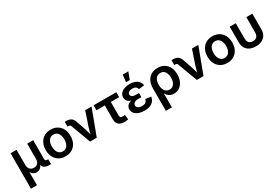

<svg xmlns="http://www.w3.org/2000/svg" viewBox="80 -2010 5015 3472"><g transform="rotate(-30 2587.5 -274.0)"><path d="M63 204.1V-535.6H188.5V-220.2Q188.5 -178.2 203.1 -150.6Q217.8 -123 243.2 -109.6Q268.6 -96.2 300.8 -96.2Q333 -96.2 357.7 -109.6Q382.3 -123 396.5 -150.6Q410.6 -178.2 410.6 -220.2V-535.6H536.1V-143.6Q536.1 -120.6 546.4 -110.8Q556.6 -101.1 581.1 -101.1H600.1V0H554.2Q483.9 0 449.5 -34.4Q415 -68.8 415 -133.8V-183.1H438Q438 -128.4 425 -93Q412.1 -57.6 391.6 -37.4Q371.1 -17.1 347.7 -8.8Q324.2 -0.5 303.2 -0.5Q281.2 -0.5 257.6 -8.8Q233.9 -17.1 213.1 -37.4Q192.4 -57.6 179.2 -93Q166 -128.4 166 -183.1H188.5V204.1Z M901.4 11.2Q823.2 11.2 764.9 -23.4Q706.5 -58.1 674.6 -120.6Q642.6 -183.1 642.6 -266.1Q642.6 -349.1 674.6 -411.9Q706.5 -474.6 764.9 -509.5Q823.2 -544.4 901.4 -544.4Q980 -544.4 1038.1 -509.5Q1096.2 -474.6 1128.2 -411.9Q1160.2 -349.1 1160.2 -266.1Q1160.2 -183.1 1128.2 -120.6Q1096.2 -58.1 1038.1 -23.4Q980 11.2 901.4 11.2ZM901.4 -91.8Q944.3 -91.8 973.6 -114.5Q1002.9 -137.2 1017.8 -176.5Q1032.7 -215.8 1032.7 -266.1Q1032.7 -316.9 1017.8 -356.4Q1002.9 -396 973.6 -418.7Q944.3 -441.4 901.4 -441.4Q858.9 -441.4 829.6 -418.7Q800.3 -396 785.4 -356.4Q770.5 -316.9 770.5 -266.1Q770.5 -215.8 785.4 -176.5Q800.3 -137.2 829.3 -114.5Q858.4 -91.8 901.4 -91.8Z M1414.6 0 1263.2 -406.2Q1257.3 -423.3 1246.6 -430.4Q1235.8 -437.5 1217.3 -437.5H1196.3V-538.6H1219.2Q1285.6 -538.6 1324.5 -514.2Q1363.3 -489.7 1381.3 -435.1L1446.3 -248.5Q1462.9 -199.2 1475.6 -149.9Q1488.3 -100.6 1501.5 -49.8H1470.7Q1483.9 -100.6 1496.6 -149.9Q1509.3 -199.2 1524.9 -248.5L1622.1 -535.6H1754.9L1554.2 0Z M2131.3 4.9Q2053.2 4.9 2012.5 -31.7Q1971.7 -68.4 1971.7 -138.7V-432.6H1796.9V-535.6H2272V-432.6H2097.7V-151.9Q2097.7 -123 2109.9 -110.1Q2122.1 -97.2 2151.4 -97.2Q2161.6 -97.2 2175.5 -98.6Q2189.5 -100.1 2199.7 -101.6L2212.9 -2.9Q2193.4 1 2172.6 2.9Q2151.9 4.9 2131.3 4.9Z M2551.8 10.3Q2486.3 10.3 2433.6 -8.5Q2380.9 -27.3 2350.3 -62.7Q2319.8 -98.1 2319.8 -147.5Q2319.8 -177.7 2333 -202.9Q2346.2 -228 2372.8 -246.3Q2399.4 -264.6 2439.9 -274.7Q2480.5 -284.7 2534.7 -284.7H2619.6V-231.9H2551.3Q2518.1 -231.9 2494.1 -222.9Q2470.2 -213.9 2457.3 -197Q2444.3 -180.2 2444.3 -157.7Q2444.3 -125 2473.1 -105.5Q2502 -85.9 2554.2 -85.9Q2588.4 -85.9 2610.4 -95Q2632.3 -104 2644.8 -121.8Q2657.2 -139.6 2662.1 -166L2779.3 -151.4Q2771 -100.1 2742.4 -63.7Q2713.9 -27.3 2666.3 -8.5Q2618.7 10.3 2551.8 10.3ZM2537.1 -258.8Q2483.4 -258.8 2444.1 -267.6Q2404.8 -276.4 2379.6 -293Q2354.5 -309.6 2342.5 -333.3Q2330.6 -356.9 2330.6 -385.7Q2330.6 -435.5 2359.1 -470.9Q2387.7 -506.3 2438.2 -525.4Q2488.8 -544.4 2553.2 -544.4Q2614.7 -544.4 2660.2 -526.9Q2705.6 -509.3 2733.6 -475.8Q2761.7 -442.4 2770.5 -393.6L2654.3 -377.9Q2647.9 -410.6 2622.8 -429.4Q2597.7 -448.2 2553.2 -448.2Q2507.3 -448.2 2480.2 -429Q2453.1 -409.7 2453.1 -379.9Q2453.1 -353 2478.5 -335.2Q2503.9 -317.4 2552.7 -317.4H2619.6V-258.8ZM2514.2 -604 2531.2 -753.4H2647.9L2592.3 -604Z M2879.4 204.1V-260.3Q2879.4 -347.7 2910.6 -411.4Q2941.9 -475.1 2999 -509.5Q3056.2 -543.9 3134.3 -543.9Q3210.9 -543.9 3268.1 -510.5Q3325.2 -477.1 3357.2 -414.6Q3389.2 -352.1 3389.2 -265.1Q3389.2 -181.2 3360.1 -119.4Q3331.1 -57.6 3280.5 -23.7Q3230 10.3 3164.6 10.3Q3121.6 10.3 3091.3 -3.9Q3061 -18.1 3041 -39.3Q3021 -60.5 3009.3 -83.5H3005.4V204.1ZM3131.8 -93.8Q3173.8 -93.8 3202.4 -116Q3231 -138.2 3245.8 -177.5Q3260.7 -216.8 3260.7 -268.1Q3260.7 -318.8 3246.3 -357.7Q3231.9 -396.5 3203.4 -418.2Q3174.8 -439.9 3132.8 -439.9Q3091.8 -439.9 3062.3 -418.7Q3032.7 -397.5 3017.1 -358.9Q3001.5 -320.3 3001.5 -268.1Q3001.5 -216.3 3016.8 -177Q3032.2 -137.7 3061.8 -115.7Q3091.3 -93.8 3131.8 -93.8Z M3643.6 0 3492.2 -406.2Q3486.3 -423.3 3475.6 -430.4Q3464.8 -437.5 3446.3 -437.5H3425.3V-538.6H3448.2Q3514.6 -538.6 3553.5 -514.2Q3592.3 -489.7 3610.4 -435.1L3675.3 -248.5Q3691.9 -199.2 3704.6 -149.9Q3717.3 -100.6 3730.5 -49.8H3699.7Q3712.9 -100.6 3725.6 -149.9Q3738.3 -199.2 3753.9 -248.5L3851.1 -535.6H3983.9L3783.2 0Z M4278.8 11.2Q4200.7 11.2 4142.3 -23.4Q4084 -58.1 4052 -120.6Q4020 -183.1 4020 -266.1Q4020 -349.1 4052 -411.9Q4084 -474.6 4142.3 -509.5Q4200.7 -544.4 4278.8 -544.4Q4357.4 -544.4 4415.5 -509.5Q4473.6 -474.6 4505.6 -411.9Q4537.6 -349.1 4537.6 -266.1Q4537.6 -183.1 4505.6 -120.6Q4473.6 -58.1 4415.5 -23.4Q4357.4 11.2 4278.8 11.2ZM4278.8 -91.8Q4321.8 -91.8 4351.1 -114.5Q4380.4 -137.2 4395.3 -176.5Q4410.2 -215.8 4410.2 -266.1Q4410.2 -316.9 4395.3 -356.4Q4380.4 -396 4351.1 -418.7Q4321.8 -441.4 4278.8 -441.4Q4236.3 -441.4 4207 -418.7Q4177.7 -396 4162.8 -356.4Q4147.9 -316.9 4147.9 -266.1Q4147.9 -215.8 4162.8 -176.5Q4177.7 -137.2 4206.8 -114.5Q4235.8 -91.8 4278.8 -91.8Z M4876 9.3Q4802.2 9.3 4749.3 -16.8Q4696.3 -43 4668 -91.8Q4639.6 -140.6 4639.6 -209V-535.6H4765.6V-216.3Q4765.6 -178.2 4778.3 -151.9Q4791 -125.5 4815.7 -111.8Q4840.3 -98.1 4876 -98.1Q4911.6 -98.1 4936.3 -111.8Q4960.9 -125.5 4973.6 -151.9Q4986.3 -178.2 4986.3 -216.3V-535.6H5112.3V-209Q5112.3 -140.6 5084 -91.8Q5055.7 -43 5002.7 -16.8Q4949.7 9.3 4876 9.3Z"/></g></svg>

Font: Inter 20pt SemiBold
Style: Regular
Weight: 600
Version: Version 4.001;git-66647c0bb